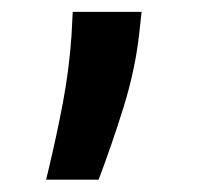

<svg xmlns="http://www.w3.org/2000/svg" viewBox="-20 -119 329 317"><path d="M56.1 177.6 60 161.6Q73.9 103.3 84 49.7Q94.1 -3.9 98 -59.7L100.1 -99.4H213.8L209.5 -60.4Q202.8 -2.5 183.8 58.6Q164.8 119.7 142.8 177.6Z"/></svg>

Font: Riot Sans
Style: Bold
Weight: 600
Designer: Rasmus Andersson
Foundry: rsms
Version: Version 4.001